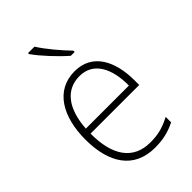

<svg xmlns="http://www.w3.org/2000/svg" viewBox="-231 -852 949 949"><g transform="rotate(-45 243.5 -377.5)"><path d="M201 -765H156V-758C188 -712 250 -646 296 -606H323V-615C283 -656 230 -718 201 -765ZM255 -539C121 -539 54 -421 54 -262C54 -99 122 10 270 10C327 10 370 -1 414 -23V-61C362 -34 325 -25 271 -25C154 -25 92 -110 93 -265H433V-297C433 -431 380 -539 255 -539ZM255 -505C352 -505 396 -418 395 -299H94C103 -435 163 -505 255 -505Z"/></g></svg>

Font: Noto Sans Devanagari UI SemiCondensed ExtraLight
Style: Regular
Weight: 200
Width: 4
Designer: Jelle Bosma - Monotype Design Team
Foundry: Monotype Imaging Inc.
Version: Version 2.004